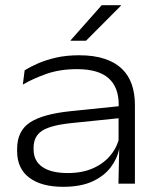

<svg xmlns="http://www.w3.org/2000/svg" viewBox="-20 -708 611 740"><path d="M436.5 0 439.5 -135 437 -147.5V-283L437.5 -305Q437.5 -372 398.2 -406.8Q359 -441.5 276.5 -441.5Q210.5 -441.5 158.2 -423Q106 -404.5 68 -382L75 -437Q95.5 -450 125.5 -463.2Q155.5 -476.5 195.5 -485.8Q235.5 -495 285 -495Q342.5 -495 383.5 -481.2Q424.5 -467.5 450.2 -442.5Q476 -417.5 488 -382.2Q500 -347 500 -303.5V0ZM223.5 12Q139.5 12 92.8 -23.2Q46 -58.5 46 -125V-134.5Q46 -203 95.2 -235.8Q144.5 -268.5 252 -279.5L446.5 -299.5L449 -253.5L259 -234Q177.5 -226 143.5 -204.8Q109.5 -183.5 109.5 -139V-132Q109.5 -87.5 143.8 -64.2Q178 -41 241 -41Q298 -41 339.8 -60Q381.5 -79 407 -110.8Q432.5 -142.5 440.5 -181.5L452.5 -135.5H439.5Q432.5 -97.5 407.2 -63.8Q382 -30 336.8 -9Q291.5 12 223.5 12ZM372 -688H446V-686L311.5 -551H252V-552.5Z"/></svg>

Font: Anek Gujarati SemiExpanded Light
Style: Regular
Weight: 300
Width: 6
Designer: Mrunmayee Ghaisas (Gujarati), Yesha Goshar (Latin)
Foundry: Ek Type
Version: Version 1.003